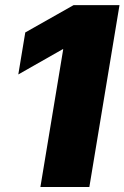

<svg xmlns="http://www.w3.org/2000/svg" viewBox="-20 -748 498 768"><path d="M458 -727.5 337.4 0H141.6L232.9 -551.3H231L53.2 -450.2L81.1 -618.2L274.4 -727.5Z"/></svg>

Font: Inter 28pt Black
Style: Italic
Weight: 900
Italic angle: -9.3988°
Designer: Rasmus Andersson
Foundry: rsms
Version: Version 4.001;git-66647c0bb